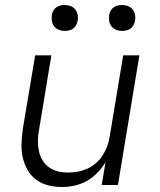

<svg xmlns="http://www.w3.org/2000/svg" viewBox="-20 -742 640 770"><path d="M228 8Q199 8 172 1Q145 -6 123.5 -22.5Q102 -39 89 -63Q76 -87 70.5 -114Q65 -141 66.5 -170Q68 -199 72 -228L121 -520H186L136 -218Q132 -197 132 -176.5Q132 -156 136 -136.5Q140 -117 150 -100Q160 -83 176 -71.5Q192 -60 211.5 -55Q231 -50 252 -50Q272 -50 291.5 -53.5Q311 -57 330 -65.5Q349 -74 365 -88Q381 -102 392 -119.5Q403 -137 410 -156Q417 -175 420 -195L474 -520H539L453 0H388L403 -91Q389 -68 370 -48.5Q351 -29 327.5 -16Q304 -3 278.5 2.5Q253 8 228 8ZM470 -618Q457 -618 446 -622.5Q435 -627 427.5 -636Q420 -645 418 -657.5Q416 -670 418 -683Q419 -691 424 -699.5Q429 -708 436.5 -713Q444 -718 452.5 -720Q461 -722 469 -722Q482 -722 493.5 -717.5Q505 -713 512 -704Q519 -695 521.5 -682.5Q524 -670 521 -657Q520 -649 515 -640.5Q510 -632 503 -627Q496 -622 487 -620Q478 -618 470 -618ZM240 -618Q227 -618 216 -622.5Q205 -627 197.5 -636Q190 -645 188 -657.5Q186 -670 188 -683Q189 -691 194 -699.5Q199 -708 206.5 -713Q214 -718 222.5 -720Q231 -722 239 -722Q252 -722 263.5 -717.5Q275 -713 282 -704Q289 -695 291.5 -682.5Q294 -670 291 -657Q290 -649 285 -640.5Q280 -632 273 -627Q266 -622 257 -620Q248 -618 240 -618Z"/></svg>

Font: Iosevka Light Extended Oblique
Style: Regular
Weight: 300
Width: 7
Italic angle: -9°
Monospace: yes
Designer: Belleve Invis
Foundry: Belleve Invis
Version: Version 32.5.0; ttfautohint (v1.8.4)